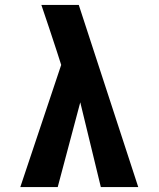

<svg xmlns="http://www.w3.org/2000/svg" viewBox="-20 -755 640 775"><path d="M62 0 227 -493 209 -549Q194 -595 178.5 -641.5Q163 -688 147 -735H298L538 0H387L304 -342L213 0Z"/></svg>

Font: Iosevka Custom Heavy Extended
Style: Regular
Weight: 900
Width: 7
Monospace: yes
Designer: Belleve Invis
Foundry: Belleve Invis
Version: Version 11.2.4; ttfautohint (v1.8.4)